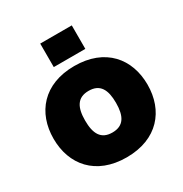

<svg xmlns="http://www.w3.org/2000/svg" viewBox="-170 -849 944 991"><g transform="rotate(-30 302.0 -354.0)"><path d="M302 12C486 12 582 -106 582 -260C582 -414 486 -532 302 -532C118 -532 22 -414 22 -260C22 -106 118 12 302 12ZM208 -580H396V-720H208ZM210 -260C210 -338 234 -384 302 -384C370 -384 394 -338 394 -260C394 -182 370 -136 302 -136C234 -136 210 -182 210 -260Z"/></g></svg>

Font: Aspekta 900
Style: Regular
Weight: 900
Designer: Ivo Dolenc
Version: Version 2.000